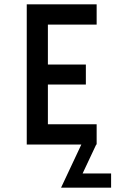

<svg xmlns="http://www.w3.org/2000/svg" viewBox="-20 -670 560 890"><path d="M104 -650V0H357L263 200H495V134H363L426 0H428V-94H202V-278H378V-371H202V-556H428V-650Z"/></svg>

Font: Grotesk 02 Mince
Style: Bold
Weight: 400
Designer: Frank Adebiaye, contributions by Jérémy Landes, Ariel Martín Pérez
Foundry: Velvetyne Type Foundry
Version: Version 3.000;Glyphs 3.1.2 (3150)